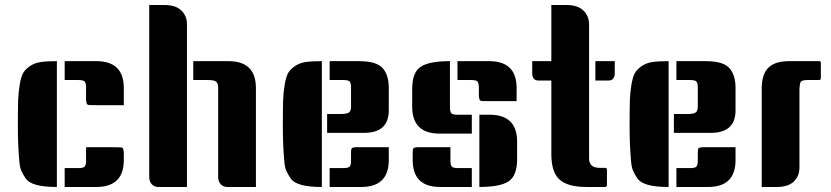

<svg xmlns="http://www.w3.org/2000/svg" viewBox="-20 -743 3301 763"><path d="M206 0H204Q105 0 82 -34Q71 -50 64.5 -65Q58 -80 56 -112Q51 -170 51 -241Q51 -312 52 -343.5Q53 -375 58.5 -407.5Q64 -440 73 -454.5Q82 -469 100 -481Q118 -493 142 -496.5Q166 -500 204 -500H206ZM322 -158Q389 -158 424 -158Q459 -158 460 -157.5Q461 -157 463.5 -156.5Q466 -156 467 -155Q468 -154 469 -152.5Q470 -151 470 -148Q472 -141 472 -137V-107Q472 0 363 0H237V-75H291Q312 -75 317 -81.5Q322 -88 322 -105ZM237 -500H363Q472 -500 472 -393V-325Q405 -325 370 -325Q335 -325 334 -325.5Q333 -326 330.5 -326.5Q328 -327 327 -328Q326 -329 325 -330.5Q324 -332 324 -334Q322 -342 322 -346V-395Q322 -412 317 -418.5Q312 -425 291 -425H237Z M748 -500H888Q997 -500 997 -393V0H883Q867 0 857 -11Q847 -22 847 -40V-395Q847 -411 839.5 -418Q832 -425 806 -425H748ZM573 -723H634Q678 -723 700.5 -701.5Q723 -680 723 -646V0H609Q593 0 583 -11Q573 -22 573 -40Z M1259 0H1257Q1158 0 1135 -34Q1124 -50 1117.5 -65Q1111 -80 1109 -112Q1104 -170 1104 -241Q1104 -312 1105 -343.5Q1106 -375 1111.5 -407.5Q1117 -440 1126 -454.5Q1135 -469 1153 -481Q1171 -493 1195 -496.5Q1219 -500 1257 -500H1259ZM1525 -158V-107Q1525 0 1416 0H1290V-75H1344Q1365 -75 1370 -81.5Q1375 -88 1375 -105V-137Q1375 -152 1378.5 -154Q1382 -156 1383 -156.5Q1384 -157 1388.5 -157.5Q1393 -158 1395 -158Q1460 -158 1525 -158ZM1290 -500H1406Q1475 -500 1500 -473Q1525 -446 1525 -393V-305Q1525 -215 1427 -215H1280V-290H1334Q1358 -290 1366.5 -296Q1375 -302 1375 -319V-395Q1375 -412 1370 -418.5Q1365 -425 1344 -425H1290Z M1768 -500V-317Q1768 -300 1773 -293.5Q1778 -287 1799 -287H1855V-212H1727Q1618 -212 1618 -319V-389Q1618 -455 1651.5 -477.5Q1685 -500 1768 -500ZM1770 -158V-105Q1770 -88 1775 -81.5Q1780 -75 1801 -75H1855V0H1729Q1620 0 1620 -107V-137Q1620 -152 1623.5 -154Q1627 -156 1628 -156.5Q1629 -157 1633.5 -157.5Q1638 -158 1639 -158Q1705 -158 1770 -158ZM1885 -287H1926Q2035 -287 2035 -180V-111Q2035 -45 2001.5 -22.5Q1968 0 1885 0ZM1798 -500H1924Q2033 -500 2033 -393V-341Q1966 -341 1931 -341Q1896 -341 1895 -341.5Q1894 -342 1891.5 -342.5Q1889 -343 1888 -344Q1887 -345 1886 -346.5Q1885 -348 1885 -350Q1883 -358 1883 -362V-395Q1883 -412 1878 -418.5Q1873 -425 1852 -425H1798Z M2392 -8Q2392 -2 2386 0H2310Q2237 0 2204 -29Q2171 -58 2171 -131V-423H2120Q2095 -423 2095 -453V-500H2171V-723H2232Q2276 -723 2298.5 -701Q2321 -679 2321 -645V-113Q2321 -76 2363 -76H2384Q2392 -76 2392 -69ZM2423 -500V-453Q2423 -423 2398 -423H2346V-500Z M2637 0H2635Q2536 0 2513 -34Q2502 -50 2495.5 -65Q2489 -80 2487 -112Q2482 -170 2482 -241Q2482 -312 2483 -343.5Q2484 -375 2489.5 -407.5Q2495 -440 2504 -454.5Q2513 -469 2531 -481Q2549 -493 2573 -496.5Q2597 -500 2635 -500H2637ZM2903 -158V-107Q2903 0 2794 0H2668V-75H2722Q2743 -75 2748 -81.5Q2753 -88 2753 -105V-137Q2753 -152 2756.5 -154Q2760 -156 2761 -156.5Q2762 -157 2766.5 -157.5Q2771 -158 2773 -158Q2838 -158 2903 -158ZM2668 -500H2784Q2853 -500 2878 -473Q2903 -446 2903 -393V-305Q2903 -215 2805 -215H2658V-290H2712Q2736 -290 2744.5 -296Q2753 -302 2753 -319V-395Q2753 -412 2748 -418.5Q2743 -425 2722 -425H2668Z M3116 -500H3236Q3242 -500 3242 -493V-432Q3242 -425 3234 -425H3189Q3165 -425 3161 -416Q3157 -403 3157 -387V-77Q3157 -43 3134.5 -21.5Q3112 0 3068 0H3007V-389Q3007 -448 3033.5 -474Q3060 -500 3116 -500Z"/></svg>

Font: Keania One
Style: Regular
Weight: 400
Designer: Julia Petretta
Foundry: Julia Petretta
Version: Version 1.003